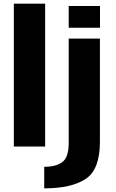

<svg xmlns="http://www.w3.org/2000/svg" viewBox="-20 -805 636 1055"><path d="M223 230C323 230 399 212.5 451 178C503 143.5 529 75.5 529 -25.5V-593H357.5V-19C357.5 34 345.5 68.5 322.5 85.5C299 103 266 111.5 223 111.5ZM56 0H228V-785H56ZM357.5 -772V-652.5H529.5V-772Z"/></svg>

Font: Anybody
Style: Bold
Weight: 700
Designer: Tyler Finck
Foundry: Etcetera Type Company
Version: Version 1.110